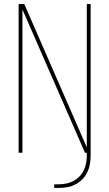

<svg xmlns="http://www.w3.org/2000/svg" viewBox="-20 -755 540 949"><path d="M248 174V156H268Q287 156 306 152.5Q325 149 341.5 140.5Q358 132 371.5 118.5Q385 105 393.5 88Q402 71 405.5 52.5Q409 34 409 15V0H400L91 -708V0H72V-735H100L409 -27V-735H428V15Q428 36 424 57.5Q420 79 410.5 98Q401 117 386 132Q371 147 351.5 157Q332 167 311 170.5Q290 174 268 174Z"/></svg>

Font: Iosevka SS04 Thin
Style: Regular
Weight: 100
Monospace: yes
Designer: Belleve Invis
Foundry: Belleve Invis
Version: Version 19.0.0; ttfautohint (v1.8.4)